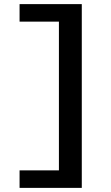

<svg xmlns="http://www.w3.org/2000/svg" viewBox="-20 -778 540 932"><path d="M377 -758V134H75V49H266V-673H75V-758Z"/></svg>

Font: D2Coding ligature
Style: Bold
Weight: 700
Monospace: yes
Designer: Yong-Rak Park; Jeong-Hwan Yoon; Sang-Min Lee;
Foundry: NHN Corporation
Version: Version 1.3.2; Build 20180524